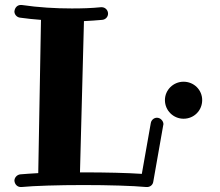

<svg xmlns="http://www.w3.org/2000/svg" viewBox="-20 -746 887 773"><path d="M637 -241C637 -243 638 -244 638 -246C638 -259 626 -272 612 -272C600 -272 589 -263 587 -250L551 -46C493 -50 405 -52 316 -52C311 -52 306 -52 302 -52L318 -661C343 -662 367 -664 391 -666C405 -667 415 -678 415 -691C415 -705 404 -717 389 -717C388 -717 388 -717 387 -717C348 -713 309 -712 269 -712C203 -712 135 -716 67 -726C66 -726 65 -726 64 -726C51 -726 40 -717 38 -700C38 -688 47 -677 60 -675C89 -671 117 -668 145 -666L134 -49C105 -47 80 -46 61 -44C48 -42 38 -31 38 -18C40 -2 51 7 64 7C65 7 65 7 66 7C117 2 216 -1 316 -1C416 -1 516 2 569 7C570 7 571 7 572 7C584 7 595 -1 597 -14ZM794 -343C794 -384 761 -417 719 -417C678 -417 644 -384 644 -343C644 -301 678 -268 719 -268C761 -268 794 -301 794 -343Z"/></svg>

Font: Ribeye
Style: Regular
Weight: 400
Designer: Astigmatic (AOETI)
Foundry: Astigmatic (AOETI)
Version: Version 1.000